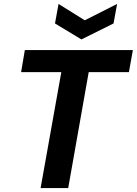

<svg xmlns="http://www.w3.org/2000/svg" viewBox="-20 -954 694 974"><path d="M186 0 291 -588H87L106 -700H654L634 -588H430L326 0ZM574 -934 556 -835 393 -754 259 -835 277 -934 410 -851Z"/></svg>

Font: DM Sans 11pt ExtraBold
Style: Italic
Weight: 800
Italic angle: -10°
Version: Version 4.004;gftools[0.9.30]